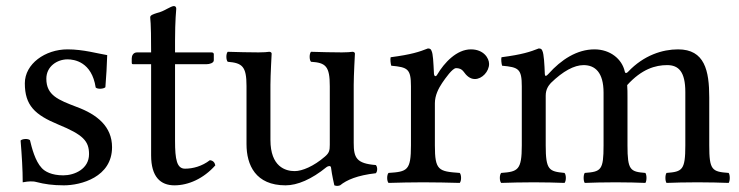

<svg xmlns="http://www.w3.org/2000/svg" viewBox="-20 -602 2439 634"><path d="M48 -138C52 -89 55 -42 55 0C65 -2 75 -3 80 -3C87 -3 93 -3 100 -1C127 6 154 10 191 10C247 10 350 -17 350 -116C350 -184 301 -224 233 -249C173 -272 133 -287 133 -342C133 -383 169 -406 203 -406C225 -406 283 -398 296 -313C302 -307 322 -308 328 -314C331 -350 333 -387 334 -420C303 -425 255 -439 203 -439C129 -439 62 -391 62 -327C62 -254 95 -223 172 -191C255 -157 274 -136 274 -93C274 -44 226 -23 189 -23C150 -23 128 -36 118 -47C96 -70 85 -114 79 -139C73 -145 54 -144 48 -138Z M433 -429C419 -429 415 -417 415 -409V-396C415 -391 416 -390 420 -390H479V-89C479 -18 510 10 556 10C602 10 652 -12 691 -56C689 -66 683 -72 673 -73C647 -53 617 -45 591 -45C564 -45 558 -75 558 -137V-390H662C672 -390 686 -394 686 -403V-423C686 -427 683 -429 678 -429H558V-468C558 -533 562 -573 562 -573C562 -579 559 -582 554 -582C550 -582 541 -578 532 -573C521 -567 511 -562 498 -559C486 -555 476 -552 476 -545C476 -533 479 -540 479 -429Z M923 10C962 10 1009 -10 1058 -50C1063 -54 1072 -56 1073 -49C1076 -24 1084 10 1084 10C1092 13 1097 12 1103 10C1125 -8 1160 -23 1221 -30C1227 -36 1227 -51 1221 -57C1157 -62 1148 -81 1148 -130V-322C1148 -352 1152 -425 1152 -425C1152 -428 1149 -431 1144 -431C1139 -430 1124 -429 1109 -429C1077 -429 1041 -430 1007 -431C1001 -425 1001 -404 1007 -398C1056 -395 1069 -383 1069 -317V-124C1069 -105 1067 -97 1053 -85C1016 -53 978 -37 953 -37C923 -37 873 -51 873 -140V-322C873 -352 877 -425 877 -425C877 -428 874 -431 869 -431C864 -430 849 -429 834 -429C802 -429 766 -430 732 -431C726 -425 726 -404 732 -398C780 -394 794 -383 794 -318V-126C794 -57 824 10 923 10Z M1413 -358C1411 -398 1410 -424 1405 -434C1403 -439 1401 -442 1393 -442C1365 -431 1339 -422 1270 -413C1268 -407 1270 -391 1272 -385C1326 -380 1337 -375 1337 -317V-122C1337 -39 1325 -35 1263 -31C1257 -25 1257 -4 1263 2C1298 1 1337 0 1377 0C1417 0 1463 1 1498 2C1504 -4 1504 -25 1498 -31C1428 -36 1416 -39 1416 -122V-261C1416 -287 1428 -310 1440 -328C1451 -344 1474 -377 1486 -377C1495 -377 1504 -375 1512 -364C1519 -354 1531 -341 1548 -341C1572 -341 1595 -366 1595 -391C1595 -410 1577 -439 1535 -439C1488 -439 1447 -395 1424 -356C1418 -345 1413 -353 1413 -358Z M1779 -358C1778 -388 1776 -424 1771 -434C1769 -439 1767 -442 1759 -442C1731 -431 1705 -422 1636 -413C1634 -407 1636 -391 1638 -385C1692 -380 1703 -375 1703 -317V-122C1703 -40 1690 -35 1635 -31C1629 -25 1629 -4 1635 2C1665 1 1703 0 1743 0C1783 0 1814 1 1844 2C1850 -4 1850 -25 1844 -31C1793 -36 1782 -40 1782 -122V-286C1782 -307 1791 -319 1799 -328C1839 -367 1876 -387 1907 -387C1945 -387 1973 -363 1973 -296V-122C1973 -40 1965 -35 1911 -31C1906 -25 1906 -4 1911 2C1936 1 1973 0 2013 0C2053 0 2086 1 2111 2C2116 -4 2116 -25 2111 -31C2061 -35 2052 -40 2052 -122V-281C2052 -295 2052 -309 2051 -321C2099 -374 2144 -387 2183 -387C2221 -387 2243 -365 2243 -298V-122C2243 -40 2233 -35 2181 -31C2176 -25 2176 -4 2181 2C2206 1 2243 0 2283 0C2323 0 2358 1 2386 2C2391 -4 2391 -25 2386 -31C2331 -35 2322 -40 2322 -122V-280C2322 -369 2307 -439 2219 -439C2168 -439 2106 -420 2054 -365C2051 -362 2045 -357 2043 -366C2034 -407 1995 -439 1943 -439C1885 -439 1833 -405 1791 -358C1786 -353 1780 -346 1779 -358Z"/></svg>

Font: Libertinus Serif
Style: Regular
Weight: 400
Designer: Philipp H. Poll, Khaled Hosny
Foundry: Caleb Maclennan
Version: Version 7.050;RELEASE